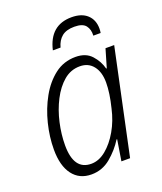

<svg xmlns="http://www.w3.org/2000/svg" viewBox="-136 -815 773 914"><g transform="rotate(-20 250.0 -358.0)"><path d="M170 10Q109 10 75 -35Q41 -80 41 -162Q41 -226 57.5 -292.5Q74 -359 105.5 -415.5Q137 -472 182.5 -507Q228 -542 288 -542Q340 -542 368.5 -510.5Q397 -479 407 -440H410L437 -532H481L368 0H324L341 -106H338Q310 -61 267.5 -25.5Q225 10 170 10ZM186 -38Q225 -38 261 -67.5Q297 -97 325 -145.5Q353 -194 366 -253Q375 -289 379.5 -320.5Q384 -352 384 -378Q384 -431 359.5 -462Q335 -493 292 -493Q246 -493 210.5 -463Q175 -433 149.5 -383.5Q124 -334 111 -276Q98 -218 98 -163Q98 -38 186 -38ZM198 -608Q225 -726 335 -726Q386 -726 414 -700Q442 -674 442 -630Q442 -624 441.5 -618.5Q441 -613 440 -608H403Q405 -639 389.5 -659Q374 -679 332 -679Q291 -679 268.5 -660.5Q246 -642 237 -608Z"/></g></svg>

Font: Noto Sans SemiCondensed Light
Style: Italic
Weight: 300
Width: 4
Italic angle: -12°
Designer: Monotype Design Team
Foundry: Monotype Imaging Inc.
Version: Version 2.013; ttfautohint (v1.8.4.7-5d5b)